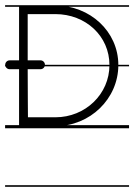

<svg xmlns="http://www.w3.org/2000/svg" viewBox="-22 -483 515 735"><path d="M-2.5 -463V-457H472V-463ZM-2.5 -235V-229H472V-235ZM-2.5 -4V8H472V-4ZM-2.5 226V232H472V226ZM133 -252H84V-371V-422V-429H190C306 -429 397 -345 397 -234C397 -123 305 -34 190 -34H85C85 -48.6 84.1 -125.5 84 -218H133C142.4 -218 150 -225.6 150 -235C150 -244.4 142.4 -252 133 -252ZM51 -462V-252H15C5.6 -252 -2 -244.4 -2 -235C-2 -225.6 5.6 -218 15 -218H51V0H190C323 0 431 -105 431 -234C431 -363 322 -462 190 -462ZM-2.5 -463V-457H472V-463ZM-2.5 -235V-229H472V-235ZM-2.5 -4V8H472V-4ZM-2.5 226V232H472V226Z"/></svg>

Font: LetsTraceRuled
Style: Medium
Weight: 500
Version: Version 003.000